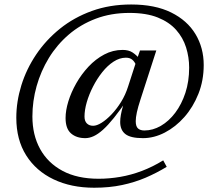

<svg xmlns="http://www.w3.org/2000/svg" viewBox="-20 -730 950 877"><path d="M639.5 -134Q678 -134 714.8 -155.2Q751.5 -176.5 780.5 -215Q809.5 -253.5 826.8 -305.8Q844 -358 844 -421Q844 -468.5 830 -513.2Q816 -558 784.5 -593.5Q753 -629 700.8 -650Q648.5 -671 571.5 -671Q487 -671 417.2 -644.5Q347.5 -618 293.8 -571.8Q240 -525.5 203.2 -465.2Q166.5 -405 147.2 -336.5Q128 -268 128 -198Q128 -113.5 163.2 -49.5Q198.5 14.5 265.8 50.5Q333 86.5 430.5 86.5Q479 86.5 528.8 78Q578.5 69.5 628 50.8Q677.5 32 725.5 2.5L741.5 32Q694.5 60.5 644.8 81.8Q595 103 537.5 115.2Q480 127.5 410 127.5Q305 127.5 224.8 89.2Q144.5 51 99.5 -20.5Q54.5 -92 54.5 -192Q54.5 -266 77.5 -340.2Q100.5 -414.5 145.2 -481Q190 -547.5 254 -599Q318 -650.5 399.8 -680Q481.5 -709.5 579 -709.5Q688 -709.5 761.8 -673Q835.5 -636.5 873 -574Q910.5 -511.5 910.5 -433Q910.5 -362 886.2 -301.2Q862 -240.5 822 -195.2Q782 -150 732.8 -124.5Q683.5 -99 633 -99Q576.5 -99 552.8 -117.5Q529 -136 529 -173Q529 -188 532.2 -206Q535.5 -224 541.5 -245L550.5 -276H562Q528 -226 500.5 -191.8Q473 -157.5 450.2 -137.2Q427.5 -117 407.8 -108Q388 -99 369.5 -99Q329 -99 304.2 -120.8Q279.5 -142.5 279.5 -191Q279.5 -225.5 292.2 -267Q305 -308.5 328.5 -349.8Q352 -391 384.2 -425.5Q416.5 -460 456 -481Q495.5 -502 540 -502Q567.5 -502 585.2 -490.5Q603 -479 618.5 -460L600 -435Q595 -448 584.2 -457.2Q573.5 -466.5 555 -466.5Q526.5 -466.5 498.8 -448.5Q471 -430.5 447 -400.2Q423 -370 404.8 -334.2Q386.5 -298.5 376.2 -262.8Q366 -227 366 -197.5Q366 -177 376.8 -166.2Q387.5 -155.5 405.5 -155.5Q422 -155.5 444 -169.2Q466 -183 489.2 -207.2Q512.5 -231.5 532.8 -264Q553 -296.5 565 -334.5L605 -458L619.5 -499.5H694L621.5 -275Q610.5 -241.5 605.2 -217.2Q600 -193 600 -176.5Q600 -152.5 610.5 -143.2Q621 -134 639.5 -134Z"/></svg>

Font: Newsreader 17pt
Style: Italic
Weight: 400
Italic angle: -17°
Version: Version 1.003